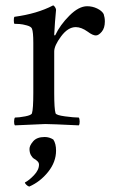

<svg xmlns="http://www.w3.org/2000/svg" viewBox="-20 -460 423 709"><path d="M33.2 -372.1Q31.2 -374 31 -384Q30.8 -394 33.2 -397.9Q117.2 -409.2 175.8 -439.9Q179.2 -439.9 183.1 -433.8Q187 -427.7 187 -423.8Q186 -418 183.1 -378.9Q180.2 -339.8 180.2 -332Q180.2 -330.1 180.9 -329.6Q181.6 -329.1 182.6 -329.3Q183.6 -329.6 184.1 -330.1Q201.7 -367.7 236.3 -402.3Q271 -437 301.8 -437Q321.3 -437 338.6 -428.7Q356 -420.4 362.8 -408.2Q367.2 -395 367.2 -380.9Q367.2 -356.4 355.7 -342.8Q344.2 -329.1 334 -329.1Q322.3 -329.1 304.2 -342.8Q280.3 -359.9 259.8 -359.9Q231 -359.9 205.6 -325.7Q180.2 -291.5 180.2 -270V-116.2Q180.2 -58.1 185.1 -42Q187 -34.7 220.2 -30.3Q253.4 -25.9 271 -25.9Q273.9 -22 274.2 -11.5Q274.4 -1 271 2.9Q168.5 -2 147 -2Q137.7 -2 35.2 2.9Q31.7 -1 32 -11.5Q32.2 -22 35.2 -25.9Q49.8 -25.9 73 -30.3Q96.2 -34.7 98.1 -42Q103 -58.1 103 -116.2V-301.8Q103 -341.8 98.1 -354Q95.2 -361.8 79.1 -366.2Q63 -370.6 52.2 -371.3Q41.5 -372.1 33.2 -372.1ZM71.8 213.9Q86.9 206.5 105.5 187Q124 167.5 124 147.9Q124 141.1 118.7 135.7Q113.3 130.4 106.4 126.5Q99.6 122.6 94.2 113Q88.9 103.5 88.9 89.8Q88.9 77.6 102.5 61.8Q116.2 45.9 145 45.9Q162.1 45.9 176.8 55.2Q187 70.3 187 96.2Q187 138.2 157.7 174.8Q128.4 211.4 87.9 229Q82.5 227.5 77.1 222.2Q71.8 216.8 71.8 213.9Z"/></svg>

Font: Crimson
Style: Roman
Weight: 400
Version: Version 0.8